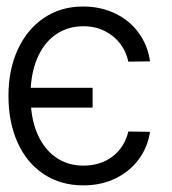

<svg xmlns="http://www.w3.org/2000/svg" viewBox="-20 -557 528 588"><path d="M263.7 -227.5H75.2Q80.1 -173.3 101.1 -133.3Q122.1 -93.3 156.5 -71.5Q190.9 -49.8 235.4 -49.8Q288.1 -49.8 325 -78.1Q361.8 -106.4 373 -154.3L439.5 -153.3Q432.6 -106.9 405.3 -69.6Q377.9 -32.2 334 -10.7Q290 10.7 235.4 10.7Q166 10.7 114 -23.7Q62 -58.1 33.9 -120.4Q5.9 -182.6 5.9 -263.7Q5.9 -343.3 34.4 -405.3Q63 -467.3 114.7 -502.2Q166.5 -537.1 234.4 -537.1Q288.1 -537.1 332.5 -515.9Q377 -494.6 404.8 -456.3Q432.6 -418 439.5 -369.1L373 -368.2Q366.7 -398.4 348.4 -422.9Q330.1 -447.3 301 -461.9Q272 -476.6 235.4 -476.6Q189.5 -476.6 154.3 -453.6Q119.1 -430.7 98.4 -387.9Q77.6 -345.2 74.2 -288.1H263.7Z"/></svg>

Font: Pretendard JP Light
Style: Regular
Weight: 300
Designer: Base glyphs from Inter by Rasmus Andersson; Hangeul glyphs from Noto Sans CJK(Source Han Sans) by Jang Soo-young and Kan
Foundry: Kil Hyung-jin
Version: Version 1.309